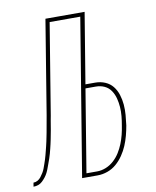

<svg xmlns="http://www.w3.org/2000/svg" viewBox="-121 -799 704 864"><g transform="rotate(-10 231.0 -367.5)"><path d="M184 0 302 -717H162L94 -302Q92 -291 90 -280.5Q88 -270 86.5 -259.5Q85 -249 83 -238.5Q81 -228 79 -217.5Q77 -207 75 -196.5Q73 -186 70.5 -175.5Q68 -165 65.5 -154.5Q63 -144 60 -133.5Q57 -123 53.5 -112.5Q50 -102 46 -91.5Q42 -81 38.5 -71Q35 -61 30 -51Q25 -41 18 -32Q11 -23 2.5 -15Q-6 -7 -16.5 -3.5Q-27 0 -38 0L-35 -18Q-25 -18 -16 -23Q-7 -28 -0.5 -36.5Q6 -45 11.5 -54Q17 -63 20.5 -72.5Q24 -82 27.5 -92Q31 -102 34 -111.5Q37 -121 39.5 -130.5Q42 -140 44.5 -150Q47 -160 49.5 -170Q52 -180 54 -189.5Q56 -199 58 -209Q60 -219 62 -229Q64 -239 65.5 -248.5Q67 -258 69 -268Q71 -278 72.5 -287.5Q74 -297 76 -307L146 -735H325L272 -413H317Q341 -413 362 -404Q383 -395 396.5 -378Q410 -361 417 -339Q424 -317 426 -293.5Q428 -270 426 -246Q424 -222 421 -199Q417 -176 411 -153.5Q405 -131 396 -109.5Q387 -88 373 -67.5Q359 -47 341 -31.5Q323 -16 300.5 -8Q278 0 255 0ZM256 -18Q276 -18 296 -26Q316 -34 332.5 -49Q349 -64 360.5 -82.5Q372 -101 380 -121Q388 -141 393 -161Q398 -181 401 -201Q405 -223 407 -244Q409 -265 407.5 -285.5Q406 -306 401 -325.5Q396 -345 385 -361.5Q374 -378 356 -386.5Q338 -395 316 -395H269L207 -18Z"/></g></svg>

Font: Iosevka Term Curly Th Obl
Style: Regular
Weight: 100
Italic angle: -9°
Designer: Belleve Invis
Foundry: Belleve Invis
Version: Version 32.3.0